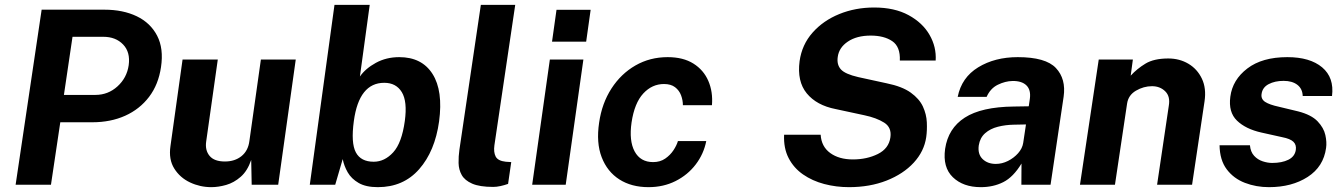

<svg xmlns="http://www.w3.org/2000/svg" viewBox="-20 -763 5551 793"><path d="M44.5 0 152 -723H411.5Q488 -723 544.8 -695.8Q601.5 -668.5 629 -615.5Q656.5 -562.5 645 -486Q634.5 -414 595.8 -363Q557 -312 497 -285Q437 -258 361 -258H229L190.5 0ZM244 -371H374Q426.5 -371 465.2 -406.2Q504 -441.5 511.5 -493.5Q519 -547.5 488.5 -579.2Q458 -611 407 -611H279.5Z M852.5 10Q806.5 10 765 -9.5Q723.5 -29 699.8 -66.8Q676 -104.5 684 -159.5L734 -517H879.5L831.5 -178Q826.5 -142 845.8 -119Q865 -96 909 -96Q950 -96 977.5 -118.2Q1005 -140.5 1010 -180.5L1057.5 -517H1201.5L1129 0H1019.5L1017.5 -102.5Q1002 -57 974.2 -32.8Q946.5 -8.5 914.2 0.8Q882 10 852.5 10Z M1540.5 10Q1491.5 10 1461.5 -7.2Q1431.5 -24.5 1416.2 -51Q1401 -77.5 1395.5 -106L1364.5 0H1259.5L1361.5 -743H1507L1466.5 -447Q1489.5 -480 1532.5 -503.5Q1575.5 -527 1629 -527Q1722.5 -527 1766.5 -457.5Q1810.5 -388 1793.5 -261.5Q1776.5 -138.5 1711.2 -64.2Q1646 10 1540.5 10ZM1523.5 -95Q1568.5 -95 1604 -133.8Q1639.5 -172.5 1652 -263.5Q1663 -344 1639.5 -382.5Q1616 -421 1567 -421Q1463 -421 1441.5 -263.5Q1429 -172 1449.8 -133.5Q1470.5 -95 1523.5 -95Z M2017 9Q1961 9 1930.2 -4.5Q1899.5 -18 1887 -40.2Q1874.5 -62.5 1874 -89.8Q1873.5 -117 1877.5 -145L1966 -743H2108L2022 -163Q2018 -134.5 2027.2 -116.5Q2036.5 -98.5 2069 -95L2091.5 -93.5L2078.5 -3.5Q2063 2 2047 5.5Q2031 9 2017 9Z M2260 -591 2278.5 -722.5H2419.5L2401 -591ZM2178 0 2251 -517H2389.5L2316.5 0Z M2658.5 10Q2588 10 2538 -22Q2488 -54 2465 -113.8Q2442 -173.5 2454.5 -256.5Q2466 -336.5 2505.5 -397.5Q2545 -458.5 2604.8 -492.8Q2664.5 -527 2737.5 -527Q2801.5 -527 2843.8 -500.5Q2886 -474 2905.5 -429Q2925 -384 2920.5 -328.5H2800.5Q2800.5 -349 2793 -369.2Q2785.5 -389.5 2768.2 -402.8Q2751 -416 2722.5 -416Q2673 -416 2636.8 -376.8Q2600.5 -337.5 2588.5 -257.5Q2577.5 -181.5 2601.2 -137.5Q2625 -93.5 2677.5 -93.5Q2706.5 -93.5 2727.5 -108Q2748.5 -122.5 2761.8 -142.8Q2775 -163 2780 -180.5H2897Q2886.5 -127 2853.5 -83.8Q2820.5 -40.5 2770.2 -15.2Q2720 10 2658.5 10Z M3486.5 10Q3433.5 10 3384.2 -3Q3335 -16 3296.8 -42.5Q3258.5 -69 3237.2 -110Q3216 -151 3218.5 -206.5H3369.5Q3372.5 -157.5 3409 -131Q3445.5 -104.5 3502.5 -104.5Q3560.5 -104.5 3605.8 -127Q3651 -149.5 3657.5 -195.5Q3663.5 -236.5 3631.8 -256.5Q3600 -276.5 3550 -287L3431.5 -312.5Q3352.5 -328 3312 -377.5Q3271.5 -427 3282.5 -510.5Q3292 -578.5 3336 -628.2Q3380 -678 3446.5 -705Q3513 -732 3590.5 -732Q3674.5 -732 3732.5 -700.5Q3790.5 -669 3819.2 -619Q3848 -569 3844.5 -513H3696.5Q3699 -570 3665.2 -593Q3631.5 -616 3576 -616Q3518.5 -616 3481.8 -591.2Q3445 -566.5 3440 -527.5Q3435.5 -496 3453 -476.5Q3470.5 -457 3525 -444.5L3642 -419Q3706 -406 3741.5 -380.5Q3777 -355 3791.8 -323Q3806.5 -291 3808 -257.8Q3809.5 -224.5 3805.5 -196.5Q3797 -138 3754 -91.2Q3711 -44.5 3641.8 -17.2Q3572.5 10 3486.5 10Z M4031 10Q3958 10 3915.5 -31Q3873 -72 3883.5 -148Q3896 -233 3964.8 -277.2Q4033.5 -321.5 4167 -323L4229 -324L4233.5 -355Q4238.5 -391.5 4219.5 -410.2Q4200.5 -429 4162 -428.5Q4132 -428 4101.2 -413Q4070.5 -398 4055 -363H3935.5Q3951.5 -443 4020.2 -485Q4089 -527 4183.5 -527Q4299 -527 4341.2 -482Q4383.5 -437 4373 -363.5L4319 0H4198.5L4199 -87.5Q4165 -31.5 4123.8 -10.8Q4082.5 10 4031 10ZM4093 -86Q4118.5 -86 4143 -98.2Q4167.5 -110.5 4185 -130.2Q4202.5 -150 4206 -172.5L4217.5 -249L4167.5 -248Q4133 -247.5 4101.5 -239.5Q4070 -231.5 4048.8 -212.8Q4027.5 -194 4022.5 -162.5Q4017.5 -126.5 4038.2 -106.2Q4059 -86 4093 -86Z M4440.5 0 4518 -517H4659L4650 -450.5Q4676 -479 4711 -500.2Q4746 -521.5 4805.5 -521.5Q4851.5 -521.5 4888.2 -499.8Q4925 -478 4944 -438.2Q4963 -398.5 4955 -344.5L4903.5 0H4759L4807.5 -327Q4814 -365 4792.5 -386Q4771 -407 4738 -407Q4703.5 -407 4671.8 -388.5Q4640 -370 4635 -334.5L4585 0Z M5221 10Q5168 10 5121.8 -7.8Q5075.5 -25.5 5046.8 -63.5Q5018 -101.5 5017 -163H5142.5Q5145 -135.5 5159.8 -119.5Q5174.5 -103.5 5195 -96.8Q5215.5 -90 5234.5 -90Q5274.5 -90 5301.2 -103.2Q5328 -116.5 5332 -144Q5335 -165 5322 -177.5Q5309 -190 5275.5 -196.5L5190 -215.5Q5125 -230 5089 -264.8Q5053 -299.5 5061.5 -363.5Q5070.5 -433.5 5131.8 -480.2Q5193 -527 5297 -527Q5390.5 -527 5440.8 -484.8Q5491 -442.5 5481.5 -366.5H5360.5Q5359.5 -396.5 5338.2 -412.8Q5317 -429 5281.5 -429Q5245.5 -429 5219.8 -415.5Q5194 -402 5190.5 -374.5Q5187.5 -354 5205.2 -342.2Q5223 -330.5 5262.5 -322L5341.5 -303Q5396 -289 5421.8 -262Q5447.5 -235 5454 -205.2Q5460.5 -175.5 5457 -152Q5446.5 -74.5 5381 -32.2Q5315.5 10 5221 10Z"/></svg>

Font: Public Sans
Style: Bold Italic
Weight: 700
Italic angle: -8°
Designer: The Public Sans project authors (U.S. Web Design System). Libre Franklin designed by Pablo Impallari and Rodrigo Fuenzal
Version: Version 1.008; ttfautohint (v1.8.1) -l 8 -r 50 -G 200 -x 14 